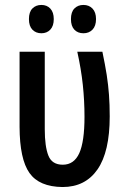

<svg xmlns="http://www.w3.org/2000/svg" viewBox="-20 -752 509 781"><path d="M234.4 8.8Q139.6 7.8 99.9 -48.3Q60.1 -104.5 59.6 -235.8V-541.5H162.1V-226.1Q162.1 -156.2 176.8 -119.1Q191.4 -82 235.4 -82Q281.2 -82 302.5 -128.9Q323.7 -175.8 323.7 -276.9Q323.7 -342.3 316.9 -406.5Q310.1 -470.7 294.4 -541.5H396.5Q407.7 -488.3 414.1 -447.3Q420.4 -406.2 423.3 -366.7Q426.3 -327.1 426.3 -278.3Q426.3 -134.8 376.7 -63Q327.1 8.8 234.4 8.8ZM97.7 -674.3Q97.7 -703.1 111.8 -717.5Q126 -731.9 148.4 -731.9Q170.9 -731.9 184.8 -717Q198.7 -702.1 198.7 -674.3Q198.7 -646.5 184.8 -631.6Q170.9 -616.7 148.4 -616.7Q126 -616.7 111.8 -631.3Q97.7 -646 97.7 -674.3ZM268.6 -674.3Q268.6 -703.1 282.7 -717.5Q296.9 -731.9 319.3 -731.9Q342.3 -731.9 356.4 -717Q370.6 -702.1 370.6 -674.3Q370.6 -646.5 356.4 -631.6Q342.3 -616.7 319.3 -616.7Q296.4 -616.7 282.5 -631.3Q268.6 -646 268.6 -674.3Z"/></svg>

Font: Open Sans Condensed SemiBold
Style: Regular
Weight: 600
Width: 3
Designer: Monotype Design Team
Foundry: Monotype Imaging Inc.
Version: Version 3.000; ttfautohint (v1.8.4)